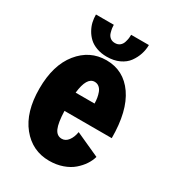

<svg xmlns="http://www.w3.org/2000/svg" viewBox="-167 -761 783 867"><g transform="rotate(30 225.0 -328.0)"><path d="M353 -667Q353 -642.5 345.2 -618.8Q337.5 -595 322 -573.5Q306.5 -552 278.5 -539Q250.5 -526 214 -526Q184.5 -526 160.8 -534.8Q137 -543.5 121.8 -557.8Q106.5 -572 96 -590.8Q85.5 -609.5 81.2 -628.5Q77 -647.5 77 -667H170Q170 -658.5 171.2 -649.8Q172.5 -641 176.2 -627.8Q180 -614.5 190 -606.2Q200 -598 215 -598Q230.5 -598 240.5 -606.2Q250.5 -614.5 254.5 -627.8Q258.5 -641 259.5 -649.5Q260.5 -658 260.5 -667ZM400.5 -111Q394.5 -89.5 381 -69Q367.5 -48.5 346.2 -30Q325 -11.5 293 -0.2Q261 11 223.5 11Q135.5 11 79.2 -58.5Q23 -128 23 -250Q23 -372 79.5 -442Q136 -512 222 -512Q312.5 -512 365.2 -436Q418 -360 418 -219H171.5Q173.5 -157.5 185.5 -130.5Q197.5 -103.5 223.5 -103.5Q243 -103.5 256.8 -121.8Q270.5 -140 275 -168ZM224.5 -401Q183.5 -401 174 -315.5H272.5Q272.5 -330 270.2 -343.8Q268 -357.5 263 -371Q258 -384.5 248 -392.8Q238 -401 224.5 -401Z"/></g></svg>

Font: League Mono Condensed
Style: Bold
Weight: 700
Width: 1
Designer: Tyler Finck
Foundry: The League of Moveable Type / Tyler Finck
Version: Version 2.210